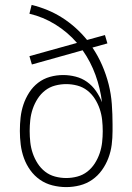

<svg xmlns="http://www.w3.org/2000/svg" viewBox="-20 -755 540 783"><path d="M250 8Q222 8 194 1Q166 -6 143 -22Q120 -38 103.5 -61Q87 -84 77.5 -110.5Q68 -137 64.5 -165Q61 -193 61 -221Q61 -249 64 -276Q67 -303 75.5 -328.5Q84 -354 99 -377.5Q114 -401 135.5 -417.5Q157 -434 183.5 -441.5Q210 -449 238 -449Q263 -449 288.5 -442.5Q314 -436 335 -421Q356 -406 371 -384.5Q386 -363 396 -338Q389 -395 369.5 -449Q350 -503 317 -550L110 -492L100 -526L294 -580Q256 -624 206 -655Q156 -686 100 -699L109 -735Q142 -727 173.5 -714Q205 -701 234 -682.5Q263 -664 288.5 -641Q314 -618 335 -592L408 -612L418 -578L357 -561Q380 -527 396.5 -489Q413 -451 423 -411.5Q433 -372 436 -330.5Q439 -289 439 -248V-221Q439 -192 435.5 -164.5Q432 -137 422 -110.5Q412 -84 395.5 -61Q379 -38 356 -22Q333 -6 305.5 1Q278 8 250 8ZM250 -29Q273 -29 295.5 -35Q318 -41 336 -55Q354 -69 366.5 -88.5Q379 -108 386.5 -130Q394 -152 396.5 -175Q399 -198 399 -220Q399 -243 396.5 -266Q394 -289 386.5 -311Q379 -333 366.5 -352.5Q354 -372 336 -386Q318 -400 295.5 -406Q273 -412 250 -412Q227 -412 204.5 -406Q182 -400 164 -386Q146 -372 133.5 -352.5Q121 -333 113.5 -311Q106 -289 103.5 -266Q101 -243 101 -221Q101 -198 103.5 -175Q106 -152 113.5 -130Q121 -108 133.5 -88.5Q146 -69 164 -55Q182 -41 204.5 -35Q227 -29 250 -29Z"/></svg>

Font: Iosevka Term Curly Extralight
Style: Regular
Weight: 200
Designer: Belleve Invis
Foundry: Belleve Invis
Version: Version 32.3.0